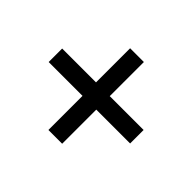

<svg xmlns="http://www.w3.org/2000/svg" viewBox="-107 -678 713 713"><g transform="rotate(45 250.0 -321.5)"><path d="M286.1 -356.9H463.9V-286.1H286.1V-106.9H213.9V-286.1H36.1V-356.9H213.9V-536.1H286.1Z"/></g></svg>

Font: Rawengulk
Style: Bold
Weight: 700
Version: Version 0.92